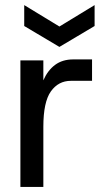

<svg xmlns="http://www.w3.org/2000/svg" viewBox="-20 -733 421 753"><path d="M60 0V-496H150V-418Q167 -457 196 -478.5Q225 -500 267 -500H341V-416H258Q209 -416 179.5 -374.5Q150 -333 150 -236V0ZM213 -549 75 -631V-713L213 -629L351 -713V-631Z"/></svg>

Font: HostGroteskRegular
Style: Regular
Weight: 400
Designer: Doukan Karapınar based on Poppins by Indian Type Foundry, Jonny Pinhorn
Foundry: Element Type
Version: Version 1.001; ttfautohint (v1.8.4.7-5d5b)